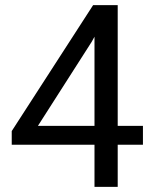

<svg xmlns="http://www.w3.org/2000/svg" viewBox="-20 -731 602 751"><path d="M440.4 -238.8H539.1V-165H440.4V0H349.6V-165H25.9V-218.3L344.2 -710.9H440.4ZM128.4 -238.8H349.6V-587.4L338.9 -567.9Z"/></svg>

Font: Vazir
Style: Regular
Weight: 400
Designer: Saber Rastikerdar
Foundry: Saber Rastikerdar
Version: Version 30.0.0